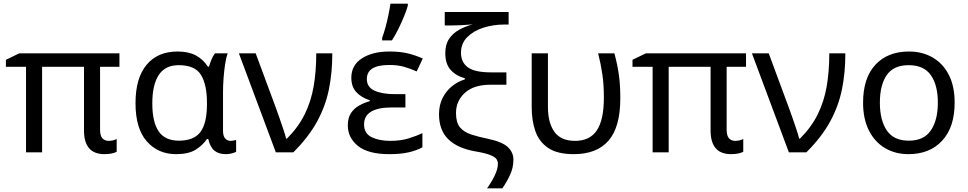

<svg xmlns="http://www.w3.org/2000/svg" viewBox="-20 -825 5245 1040"><path d="M568 -62Q582 -62 593 -65Q604 -68 612 -72V-3Q604 2 586.5 6Q569 10 546 10Q435 10 435 -118V-463H208V0H121V-463H12V-501L84 -536H627V-463H522V-124Q522 -89 535 -75.5Q548 -62 568 -62Z M934 10Q836 10 775 -59.5Q714 -129 714 -266Q714 -402 774 -474Q834 -546 942 -546Q1001 -546 1040.5 -525Q1080 -504 1106 -464H1112Q1117 -481 1125 -501Q1133 -521 1144 -536H1213Q1205 -514 1199.5 -478Q1194 -442 1191 -402Q1188 -362 1188 -326V-118Q1188 -87 1200 -74.5Q1212 -62 1229 -62Q1237 -62 1246 -64Q1255 -66 1259 -67V-3Q1251 2 1235 6Q1219 10 1203 10Q1166 10 1142.5 -8Q1119 -26 1108 -72H1101Q1078 -38 1039.5 -14Q1001 10 934 10ZM949 -63Q1031 -63 1066 -110.5Q1101 -158 1101 -261V-267Q1101 -367 1068.5 -419.5Q1036 -472 948 -472Q875 -472 840 -419Q805 -366 805 -265Q805 -164 839.5 -113.5Q874 -63 949 -63Z M1274 -536H1365L1472 -247Q1481 -223 1492.5 -190Q1504 -157 1514.5 -125.5Q1525 -94 1530 -74H1534Q1596 -136 1630.5 -206Q1665 -276 1679 -357.5Q1693 -439 1693 -536H1780Q1780 -431 1761.5 -340.5Q1743 -250 1697.5 -166.5Q1652 -83 1569 0H1474Z M2176 -315V-243H2103Q1952 -243 1952 -151Q1952 -102 1993 -82Q2034 -62 2094 -62Q2149 -62 2192 -75Q2235 -88 2268 -104V-27Q2237 -10 2194 0Q2151 10 2089 10Q1974 10 1919 -34.5Q1864 -79 1864 -146Q1864 -186 1880.5 -211.5Q1897 -237 1924 -252.5Q1951 -268 1983 -277V-282Q1938 -296 1910.5 -325.5Q1883 -355 1883 -404Q1883 -472 1940.5 -509Q1998 -546 2089 -546Q2147 -546 2188.5 -536Q2230 -526 2270 -508L2237 -438Q2204 -453 2169.5 -463Q2135 -473 2088 -473Q1967 -473 1967 -397Q1967 -353 2008.5 -334Q2050 -315 2120 -315ZM2050 -606V-620Q2059 -644 2068 -677Q2077 -710 2084 -744Q2091 -778 2095 -805H2189V-794Q2183 -772 2169.5 -738.5Q2156 -705 2138.5 -669.5Q2121 -634 2103 -606Z M2358 -206Q2358 -256 2377.5 -294.5Q2397 -333 2429 -358.5Q2461 -384 2498 -395V-401Q2448 -415 2420 -447.5Q2392 -480 2392 -537Q2392 -584 2412.5 -614.5Q2433 -645 2466.5 -663.5Q2500 -682 2540 -693Q2540 -693 2522.5 -691.5Q2505 -690 2477.5 -688.5Q2450 -687 2419 -687H2389V-760H2735V-692H2709Q2652 -692 2598.5 -675Q2545 -658 2511 -624Q2477 -590 2477 -539Q2477 -488 2514 -460.5Q2551 -433 2640 -433H2723V-366H2637Q2546 -366 2498 -322Q2450 -278 2450 -213Q2450 -162 2471 -136Q2492 -110 2531 -97Q2570 -84 2624 -73Q2700 -57 2730.5 -28.5Q2761 0 2761 40Q2761 84 2742 124Q2723 164 2701 195H2618Q2641 164 2659 127Q2677 90 2677 62Q2677 48 2669 36.5Q2661 25 2634.5 14.5Q2608 4 2555 -5Q2458 -22 2408 -71Q2358 -120 2358 -206Z M3088 10Q2999 10 2949.5 -23.5Q2900 -57 2880 -114.5Q2860 -172 2860 -243V-536H2948V-246Q2948 -160 2983 -111Q3018 -62 3095 -62Q3175 -62 3213 -119Q3251 -176 3251 -296Q3251 -366 3243 -421Q3235 -476 3220 -536H3308Q3324 -477 3332 -421.5Q3340 -366 3340 -292Q3340 -137 3276.5 -63.5Q3213 10 3088 10Z M3962 -62Q3976 -62 3987 -65Q3998 -68 4006 -72V-3Q3998 2 3980.5 6Q3963 10 3940 10Q3829 10 3829 -118V-463H3602V0H3515V-463H3406V-501L3478 -536H4021V-463H3916V-124Q3916 -89 3929 -75.5Q3942 -62 3962 -62Z M4053 -536H4144L4251 -247Q4260 -223 4271.5 -190Q4283 -157 4293.5 -125.5Q4304 -94 4309 -74H4313Q4375 -136 4409.5 -206Q4444 -276 4458 -357.5Q4472 -439 4472 -536H4559Q4559 -431 4540.5 -340.5Q4522 -250 4476.5 -166.5Q4431 -83 4348 0H4253Z M5151 -269Q5151 -136 5083.5 -63Q5016 10 4901 10Q4830 10 4774.5 -22.5Q4719 -55 4687 -117.5Q4655 -180 4655 -269Q4655 -402 4721.5 -474Q4788 -546 4904 -546Q4976 -546 5032 -513.5Q5088 -481 5119.5 -419.5Q5151 -358 5151 -269ZM4746 -269Q4746 -174 4783.5 -118.5Q4821 -63 4903 -63Q4984 -63 5022 -118.5Q5060 -174 5060 -269Q5060 -364 5022 -418Q4984 -472 4902 -472Q4820 -472 4783 -418Q4746 -364 4746 -269Z"/></svg>

Font: Apis
Style: Regular
Weight: 400
Designer: Monotype Design Team
Foundry: Monotype Imaging Inc.
Version: Version 2.000; build 0001